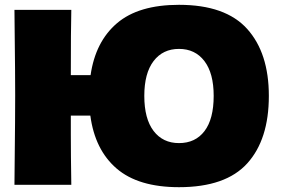

<svg xmlns="http://www.w3.org/2000/svg" viewBox="-20 -767 1176 797"><path d="M1096 -369Q1096 -188 1006.5 -89Q917 10 723 10Q554 10 464 -67.5Q374 -145 355 -287H274V-208Q274 -128 276 0H40L41 -105Q43 -277 43 -372Q43 -461 41 -625L40 -726H276Q274 -644 274 -455H356Q376 -594 465.5 -670.5Q555 -747 723 -747Q916 -747 1006 -647Q1096 -547 1096 -369ZM867 -369Q867 -463 828.5 -513.5Q790 -564 723 -564Q656 -564 617.5 -513.5Q579 -463 579 -369Q579 -274 617.5 -223.5Q656 -173 723 -173Q791 -173 829 -223Q867 -273 867 -369Z"/></svg>

Font: Dela Gothic One
Style: Regular
Weight: 400
Designer: aratakana
Foundry: aratakana
Version: Version 1.004